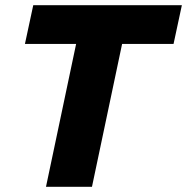

<svg xmlns="http://www.w3.org/2000/svg" viewBox="-20 -719 720 739"><path d="M273 -550H76L108 -699H680L648 -550H450L334 0H157Z"/></svg>

Font: Prompt
Style: Bold Italic
Weight: 700
Italic angle: -12°
Designer: Katatrad Team
Foundry: CadsonDemak
Version: Version 1.001